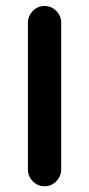

<svg xmlns="http://www.w3.org/2000/svg" viewBox="-20 -612 301 648"><path d="M74.2 -40V-535.2Q74.2 -557.6 90.8 -575.2Q107.4 -591.8 130.4 -591.8Q153.3 -591.8 169.9 -575.2Q186.5 -558.6 186.5 -535.2V-40Q186.5 -17.6 169.9 0Q153.3 16.6 130.4 16.6Q107.4 16.6 90.8 0Q74.2 -16.6 74.2 -40Z"/></svg>

Font: FakePearl
Style: SemiBold
Weight: 400
Version: Version 1.2